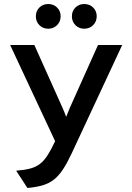

<svg xmlns="http://www.w3.org/2000/svg" viewBox="-20 -924 656 956"><path d="M116.5 12 60.5 -74Q103.5 -77.5 131.8 -85.2Q160 -93 180 -108.8Q200 -124.5 217.2 -151.5Q234.5 -178.5 254.5 -221L30.5 -700H151L290.5 -389Q295 -379 300 -366.8Q305 -354.5 309.5 -342Q314 -354 319 -366Q324 -378 329 -390L468 -700H588.5L337.5 -161.5Q314.5 -112.5 293.5 -80.5Q272.5 -48.5 248 -29.5Q223.5 -10.5 192 -1.2Q160.5 8 116.5 12ZM220 -781Q193.5 -781 176 -798.8Q158.5 -816.5 158.5 -843Q158.5 -869 176 -886.5Q193.5 -904 220 -904Q246.5 -904 264.2 -886.5Q282 -869 282 -843Q282 -816.5 264.2 -798.8Q246.5 -781 220 -781ZM399.5 -781Q373 -781 355.5 -798.8Q338 -816.5 338 -843Q338 -869 355.5 -886.5Q373 -904 399.5 -904Q426 -904 443.8 -886.5Q461.5 -869 461.5 -843Q461.5 -816.5 443.8 -798.8Q426 -781 399.5 -781Z"/></svg>

Font: Overpass Mono SemiBold
Style: Regular
Weight: 600
Monospace: yes
Designer: Delve Withrington, Dave Bailey
Foundry: Delve Fonts LLC
Version: Version 4.000